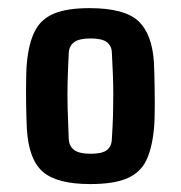

<svg xmlns="http://www.w3.org/2000/svg" viewBox="-20 -829 444 472"><path d="M201.5 -376.5Q120.5 -376.5 85.5 -406.5Q50.5 -436.5 46 -512.5Q45.5 -522.5 45 -538.5Q44.5 -554.5 44.2 -573.2Q44 -592 44 -611Q44 -630 44.5 -646.5Q45 -663 46 -674Q50.5 -722.5 65.5 -752.2Q80.5 -782 112.5 -795.5Q144.5 -809 200 -809Q286.5 -809 320.5 -776.8Q354.5 -744.5 358.5 -674Q359 -662.5 359.5 -645.8Q360 -629 360.2 -609.8Q360.5 -590.5 360.5 -572Q360.5 -553.5 360 -537.8Q359.5 -522 358.5 -512.5Q354 -465.5 339.8 -435.2Q325.5 -405 293 -390.8Q260.5 -376.5 201.5 -376.5ZM202.5 -451Q231.5 -451 243 -460.2Q254.5 -469.5 255 -487.5Q257 -519 257.8 -545.8Q258.5 -572.5 258.5 -596.8Q258.5 -621 257.5 -646.2Q256.5 -671.5 255 -699.5Q254.5 -716.5 242.5 -725.5Q230.5 -734.5 202.5 -734.5Q175 -734.5 162.5 -725.5Q150 -716.5 149 -699Q147 -657.5 146.2 -627Q145.5 -596.5 146.2 -564.5Q147 -532.5 149 -487Q150 -469.5 162.5 -460.2Q175 -451 202.5 -451Z"/></svg>

Font: Big Shoulders
Style: Bold
Weight: 700
Designer: Patric King
Foundry: XO Type Co
Version: Version 2.002